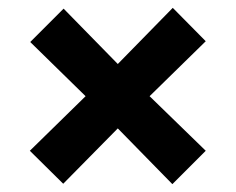

<svg xmlns="http://www.w3.org/2000/svg" viewBox="-20 -495 600 489"><path d="M142 -473 280 -332 420 -475 504 -390 361 -250 504 -111 419 -26 280 -168 141 -27 56 -111 198 -250 57 -388Z"/></svg>

Font: Titillium-CLs Web
Style: CLs-Bold
Weight: 700
Version: Version 1.002;PS 57.000;hotconv 1.0.70;makeotf.lib2.5.55311